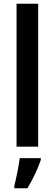

<svg xmlns="http://www.w3.org/2000/svg" viewBox="-20 -780 290 1021"><path d="M183 0V-760H68V0ZM197 71V61H85C80 103 65 173 56 209V221H126C154 175 181 117 197 71Z"/></svg>

Font: Noto Sans Gurmukhi UI Condensed SemiBold
Style: Regular
Weight: 600
Width: 3
Designer: Jelle Bosma - Monotype Design Team
Foundry: Monotype Imaging Inc.
Version: Version 2.004